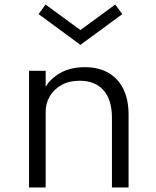

<svg xmlns="http://www.w3.org/2000/svg" viewBox="-20 -823 683 843"><path d="M107.5 0V-512H180.5V-442Q201.5 -478 245.5 -503Q289.5 -528 353 -528Q412.5 -528 455.5 -503.5Q498.5 -479 521.5 -432.2Q544.5 -385.5 544.5 -319.5V0H471.5V-305.5Q471.5 -385 434.5 -426.8Q397.5 -468.5 330 -468.5Q283 -468.5 249.8 -449.8Q216.5 -431 198.5 -400.2Q180.5 -369.5 180.5 -333.5V0ZM333 -626 149.5 -761 180 -803 333 -691 486 -803 517 -761Z"/></svg>

Font: Spartan Thin
Style: Regular
Weight: 400
Version: Version 1.004